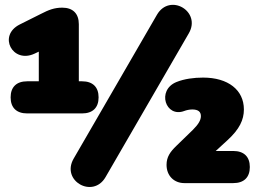

<svg xmlns="http://www.w3.org/2000/svg" viewBox="-20 -741 1042 777"><path d="M90 -282H312C355 -282 379 -305 379 -347C379 -389 355 -412 312 -412H299V-643C299 -686 275 -710 232 -710C200 -710 177 -701 146 -685L60 -642C-30 -597 31 -482 120 -524L137 -532V-412H90C47 -412 23 -389 23 -347C23 -305 47 -282 90 -282ZM407 -24 744 -606C796 -695 667 -771 615 -681L278 -99C226 -9 356 64 407 -24ZM726 0H924C967 0 991 -23 991 -65C991 -107 967 -130 924 -130H853L901 -174C949 -218 967 -256 967 -298C967 -377 903 -427 802 -427C765 -427 726 -422 694 -409C613 -376 650 -263 726 -292C734 -295 746 -298 758 -298C783 -298 793 -288 793 -271C793 -255 783 -238 761 -216L694 -151C669 -127 654 -106 654 -74C654 -29 685 0 726 0Z"/></svg>

Font: SN Pro Black
Style: Regular
Weight: 900
Designer: Tobias Whetton
Foundry: Supernotes
Version: Version 1.001;Glyphs 3.2 (3249)